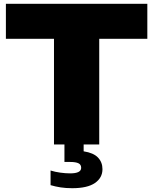

<svg xmlns="http://www.w3.org/2000/svg" viewBox="-20 -760 806 1010"><path d="M264 0V-556H11V-740H755V-556H502V0ZM360 230Q326.5 230 299 225.8Q271.5 221.5 246 214V137Q270 144.5 297.5 148.2Q325 152 349 152Q407 152 407 123Q407 105.5 392.5 98.8Q378 92 350 92H319V-10H420V36Q472 44 495.5 68.8Q519 93.5 519 130Q519 175.5 479.2 202.8Q439.5 230 360 230Z"/></svg>

Font: Encode Sans Expanded Expanded Black
Style: Regular
Weight: 900
Width: 7
Designer: Multiple Designers
Foundry: Impallari Type
Version: Version 3.000; ttfautohint (v1.8.3) -l 8 -r 50 -G 200 -x 14 